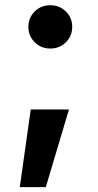

<svg xmlns="http://www.w3.org/2000/svg" viewBox="-20 -540 386 753"><path d="M57.6 193.8 100.6 -110.8H250.5L159.7 193.8ZM177.2 -349.6Q141.1 -349.6 116.2 -374.3Q91.3 -398.9 91.3 -434.6Q91.3 -470.7 116.2 -495.1Q141.1 -519.5 177.2 -519.5Q213.4 -519.5 238.3 -495.1Q263.2 -470.7 263.2 -434.6Q263.2 -398.9 238.3 -374.3Q213.4 -349.6 177.2 -349.6Z"/></svg>

Font: Konkhmer Sleokchher
Style: Regular
Weight: 400
Designer: Suon May Sophanith
Version: Version 1.000; ttfautohint (v1.8.4.7-5d5b);gftools[0.9.23]